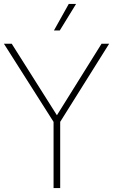

<svg xmlns="http://www.w3.org/2000/svg" viewBox="-30 -964 580 984"><path d="M244.5 0V-354L253 -326L-10 -740H30L269.5 -361H254L490.5 -740H529.5L270 -326L278.5 -354V0ZM246.5 -808 322.5 -944H360L276.5 -808Z"/></svg>

Font: Encode Sans SC SemiCondensed Thin
Style: Regular
Weight: 250
Width: 4
Designer: Multiple Designers
Foundry: Impallari Type
Version: Version 3.002